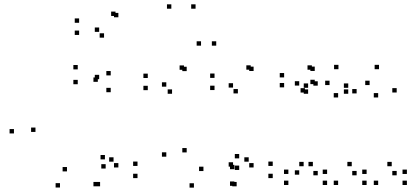

<svg xmlns="http://www.w3.org/2000/svg" viewBox="-20 -836 1900 878"><path d="M437.7 16V-4H417.7V16ZM608.8 -21.5V-41.5H588.8V-21.5ZM608.8 -77.2V-97.2H588.8V-77.2ZM499.2 -96.7V-116.7H479.2V-96.7ZM521.3 -70.2V-90.2H501.3V-70.2ZM521.3 -757V-777H501.3V-757ZM508.2 -763V-783H488.2V-763ZM341.8 -731.8V-751.8H321.8V-731.8ZM341.8 -676.2V-696.2H321.8V-676.2ZM455.8 -663.8V-683.8H435.8V-663.8ZM433.5 -690.3V-710.3H413.5V-690.3ZM433.5 -473.8V-493.8H413.5V-473.8ZM427.3 -461.8V-481.8H407.3V-461.8ZM427.3 16V-4H407.3V16ZM43.8 -225.8V-245.8H23.8V-225.8ZM254.3 21.5V1.5H234.3V21.5ZM463.2 -65.3V-85.3H443.2V-65.3ZM459.8 -107.2V-127.2H439.8V-107.2ZM286.3 -52.2V-72.2H266.3V-52.2ZM142.2 -232.7V-252.7H122.2V-232.7ZM335.5 -450.8V-470.8H315.5V-450.8ZM486.3 -414.3V-434.3H466.3V-414.3ZM486.3 -491.2V-511.2H466.3V-491.2ZM335.5 -518.7V-538.7H315.5V-518.7Z M1073.8 -58.8V-78.8H1053.8V-58.8ZM1073.8 -111.8V-131.8H1053.8V-111.8ZM910.3 -53.8V-73.8H890.3V-53.8ZM833.7 -139V-159H813.7V-139ZM833.7 -510.8V-530.8H813.7V-510.8ZM821.3 -516.8V-536.8H801.3V-516.8ZM655.8 -479.3V-499.3H635.8V-479.3ZM655.8 -423.7V-443.7H635.8V-423.7ZM766.8 -407.2V-427.2H746.8V-407.2ZM740.5 -439.7V-459.7H720.5V-439.7ZM740.5 -119.5V-139.5H720.5V-119.5ZM866.8 22V2H846.8V22ZM1062.2 16V-4H1042.2V16ZM1227.2 -21.5V-41.5H1207.2V-21.5ZM1227.2 -77.2V-97.2H1207.2V-77.2ZM1117.3 -96.7V-116.7H1097.3V-96.7ZM1139.7 -70.2V-90.2H1119.7V-70.2ZM1139.7 -511.3V-531.3H1119.7V-511.3ZM1126.5 -517.3V-537.3H1106.5V-517.3ZM961 -479.8V-499.8H941V-479.8ZM961 -424.2V-444.2H941V-424.2ZM1067.8 -408.8V-428.8H1047.8V-408.8ZM1045.7 -435.5V-455.5H1025.7V-435.5ZM1045.7 -74V-94H1025.7V-74ZM1051.8 -62.2V-82.2H1031.8V-62.2ZM1051.8 13.8V-6.2H1031.8V13.8ZM968.8 -627.2V-647.2H948.8V-627.2ZM874.3 -796.2V-816.2H854.3V-796.2ZM763.5 -796.2V-816.2H743.5V-796.2ZM899.3 -627.2V-647.2H879.3V-627.2Z M1656.5 10V-10H1636.5V10ZM1656.5 -40.5V-60.5H1636.5V-40.5ZM1588.5 -75.8V-95.8H1568.5V-75.8ZM1610.8 -34.3V-54.3H1590.8V-34.3ZM1610.8 -408.8V-428.8H1590.8V-408.8ZM1527.7 -519.5V-539.5H1507.7V-519.5ZM1389 -434.5V-454.5H1369V-434.5ZM1389 -407.2V-427.2H1369V-407.2ZM1487 -447V-467H1467V-447ZM1526.2 -390.3V-410.3H1506.2V-390.3ZM1526.2 10V-10H1506.2V10ZM1840.7 10V-10H1820.7V10ZM1840.7 -40.5V-60.5H1820.7V-40.5ZM1771.3 -75.8V-95.8H1751.3V-75.8ZM1794 -34.3V-54.3H1774V-34.3ZM1794 -413V-433H1774V-413ZM1713.2 -519.5V-539.5H1693.2V-519.5ZM1572.5 -434.5V-454.5H1552.5V-434.5ZM1572.5 -407.2V-427.2H1552.5V-407.2ZM1670.2 -447V-467H1650.2V-447ZM1709.3 -390.3V-410.3H1689.3V-390.3ZM1709.3 10V-10H1689.3V10ZM1475.8 10V-10H1455.8V10ZM1475.8 -40.5V-60.5H1455.8V-40.5ZM1410.7 -75.8V-95.8H1390.7V-75.8ZM1433 -34.3V-54.3H1413V-34.3ZM1433 -444.3V-464.3H1413V-444.3ZM1419.3 -451.3V-471.3H1399.3V-451.3ZM1419.3 -511.5V-531.5H1399.3V-511.5ZM1406.2 -517.2V-537.2H1386.2V-517.2ZM1279.3 -482V-502H1259.3V-482ZM1279.3 -436.5V-456.5H1259.3V-436.5ZM1374.5 -412.8V-432.8H1354.5V-412.8ZM1348.3 -444.7V-464.7H1328.3V-444.7ZM1348.3 -37.2V-57.2H1328.3V-37.2ZM1368.5 -75.8V-95.8H1348.5V-75.8ZM1298.7 -40.5V-60.5H1278.7V-40.5ZM1298.7 10V-10H1278.7V10Z"/></svg>

Font: Monaspace Xenon Dots Var
Style: Regular
Weight: 400
Designer: Riley Cran and the Lettermatic Team
Version: Version 1.100 (Monaspace Xenon Dots)